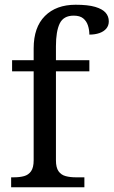

<svg xmlns="http://www.w3.org/2000/svg" viewBox="-20 -790 479 810"><path d="M27 0V-42H40Q63 -42 81.5 -47Q100 -52 111 -67.5Q122 -83 122 -114V-489H31V-536H122V-586Q122 -675 169.5 -722.5Q217 -770 299 -770Q351 -770 381.5 -761Q412 -752 425.5 -736.5Q439 -721 439 -700Q439 -682 428.5 -669.5Q418 -657 399.5 -650.5Q381 -644 357 -644Q357 -664 351 -682.5Q345 -701 331 -712.5Q317 -724 291 -724Q248 -724 232 -691Q216 -658 216 -595V-536H357V-489H216V-114Q216 -83 227 -67.5Q238 -52 257 -47Q276 -42 298 -42H336V0Z"/></svg>

Font: Noto Serif Tamil
Style: Italic
Weight: 400
Italic angle: -12°
Designer: Indian Type Foundry, Tom Grace, and the Monotype Design Team
Foundry: Monotype Imaging Inc.
Version: Version 2.003